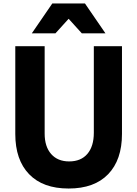

<svg xmlns="http://www.w3.org/2000/svg" viewBox="-20 -1066 790 1105"><path d="M68 -800H237V-297Q237 -222 274.5 -179.5Q312 -137 378 -137Q446 -137 483 -180.5Q520 -224 520 -302V-800H682V-295Q682 -146 602.5 -63.5Q523 19 375 19Q227 19 147.5 -63.5Q68 -146 68 -295ZM163 -874 281 -1046H469L587 -874H451L326 -1012H424L299 -874Z"/></svg>

Font: Martian Mono SemiExpanded SemiExpanded
Style: Bold
Weight: 700
Width: 6
Monospace: yes
Version: Version 1.000